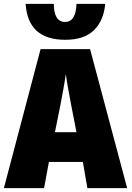

<svg xmlns="http://www.w3.org/2000/svg" viewBox="-20 -969 680 989"><path d="M374 -288H263L291 -427Q298 -465 306 -508Q314 -551 319 -588Q324 -550 332 -507Q340 -464 347 -426ZM430 0H635L444 -716H189L0 0H207L232 -135H407ZM522 -949H374Q371 -856 315 -856Q258 -856 257 -949H112Q124 -764 316 -764Q413 -764 463.5 -813Q514 -862 522 -949Z"/></svg>

Font: Noto Sans Display SemiCondensed Black
Style: Regular
Weight: 900
Width: 4
Designer: Monotype Design Team
Foundry: Monotype Imaging Inc.
Version: Version 1.900